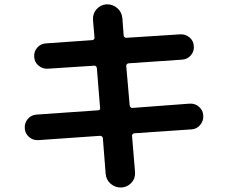

<svg xmlns="http://www.w3.org/2000/svg" viewBox="-20 -797 1040 874"><path d="M155.3 -159.2Q130.9 -157.2 112.3 -173.3Q93.8 -189.5 92.8 -212.9Q90.8 -237.3 106.9 -255.9Q123 -274.4 147.5 -275.4L425.8 -294.9Q430.7 -294.9 434.1 -298.3Q437.5 -301.8 435.5 -306.6L420.9 -487.3Q418.9 -498 409.2 -498L199.2 -484.4Q174.8 -482.4 155.8 -498Q136.7 -513.7 135.7 -538.1Q133.8 -562.5 149.9 -580.6Q166 -598.6 190.4 -599.6L399.4 -614.3Q404.3 -614.3 407.7 -618.2Q411.1 -622.1 410.2 -626L403.3 -706.1Q401.4 -734.4 419.4 -754.9Q437.5 -775.4 464.8 -777.3Q493.2 -778.3 514.2 -759.8Q535.2 -741.2 537.1 -712.9L543 -634.8Q544.9 -625 555.7 -625L798.8 -640.6Q823.2 -642.6 842.3 -627Q861.3 -611.3 862.3 -586.9Q864.3 -562.5 848.1 -544.4Q832 -526.4 807.6 -525.4L565.4 -508.8Q561.5 -508.8 557.6 -504.9Q553.7 -501 554.7 -496.1L570.3 -317.4Q572.3 -306.6 582 -305.7L842.8 -325.2Q867.2 -327.1 885.7 -311Q904.3 -294.9 905.3 -271.5Q907.2 -247.1 891.1 -228Q875 -209 850.6 -208L591.8 -190.4Q586.9 -190.4 583.5 -186Q580.1 -181.6 581.1 -177.7L594.7 -13.7Q596.7 14.6 578.6 34.7Q560.5 54.7 533.2 56.6Q504.9 57.6 483.9 39.6Q462.9 21.5 460.9 -6.8L448.2 -168Q446.3 -178.7 434.6 -178.7Z"/></svg>

Font: Rounded-X Mgen+ 2m bold
Style: Bold
Weight: 700
Designer: [Source Han Sans]
Ryoko NISHIZUKA  (kana & ideographs); Paul D. Hunt (Latin, Greek & Cyrillic); Wenlong ZHANG  (bopomofo
Version: Version 1.059.20150602